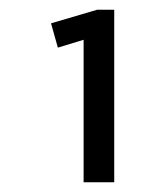

<svg xmlns="http://www.w3.org/2000/svg" viewBox="-20 -805 341 395"><path d="M215 -430H152V-746L181 -732L99 -707L85 -757L180 -785H215Z"/></svg>

Font: Pathway Extreme SemiCondensed Light
Style: Regular
Weight: 300
Width: 4
Version: Version 1.001;gftools[0.9.26]